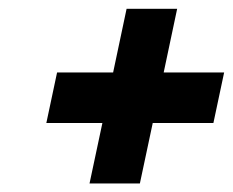

<svg xmlns="http://www.w3.org/2000/svg" viewBox="-20 -539 540 445"><path d="M112.3 -371.1H242.2L273.4 -518.6H390.6L359.4 -371.1H499.5L474.6 -253.9H334L304.2 -113.8H187.5L217.3 -253.9H87.4Z"/></svg>

Font: Tuffy
Style: BoldItalic
Weight: 700
Italic angle: -12°
Designer: Thatcher Ulrich, Karoly Barta, Michael Everson
Version: Version 001.271